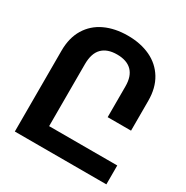

<svg xmlns="http://www.w3.org/2000/svg" viewBox="-173 -902 1010 1045"><g transform="rotate(30 332.0 -380.0)"><path d="M636.7 -118.7V0H61.5V-507.8Q61.5 -588.9 95.9 -645.5Q130.4 -702.1 192.1 -731Q253.9 -759.8 334.5 -759.8Q414.6 -759.8 476.1 -731Q537.6 -702.1 572.3 -645.3Q606.9 -588.4 606.9 -507.8V-320.3H460V-514.2Q460 -577.6 428 -609.6Q396 -641.6 334.5 -641.6Q273.4 -641.6 241 -608.9Q208.5 -576.2 208.5 -507.8V-118.7Z"/></g></svg>

Font: Mardoto
Style: Bold
Weight: 700
Designer: Christian Robertson, Vahan Hovhannisyan
Foundry: Google
Version: Version 1.000